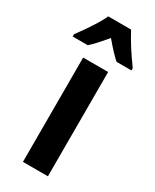

<svg xmlns="http://www.w3.org/2000/svg" viewBox="-231 -819 704 872"><g transform="rotate(30 121.0 -383.0)"><path d="M187 0H56V-547H187ZM181 -766Q198 -733 222.5 -694.5Q247 -656 275 -618V-606H197Q180 -621 161 -641.5Q142 -662 121 -687Q99 -661 80 -640Q61 -619 46 -606H-33V-618Q-18 -638 1 -665.5Q20 -693 36.5 -720Q53 -747 61 -766Z"/></g></svg>

Font: Noto Sans Khmer UI ExtraCondensed
Style: Bold
Weight: 700
Width: 2
Designer: Danh Hong and the Monotype Design Team
Foundry: Monotype Imaging Inc.
Version: Version 2.002; ttfautohint (v1.8.4.7-5d5b)